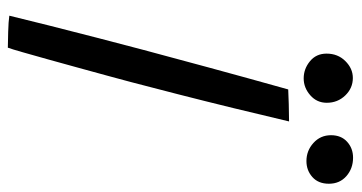

<svg xmlns="http://www.w3.org/2000/svg" viewBox="-220 -632 854 453"><g transform="rotate(90 206.5 -405.0)"><path d="M92 3Q79 3 54.5 2.2Q30 1.5 16.5 -0.5Q25.5 -38 39.5 -93.5Q53.5 -149 68.8 -208.2Q84 -267.5 97 -316Q115 -384 138.8 -471.2Q162.5 -558.5 190.5 -658.5Q199.5 -659 225 -659.8Q250.5 -660.5 266 -660.5Q251 -596.5 234.5 -529Q218 -461.5 202 -399Q186 -336.5 173 -287Q167.5 -266 158.5 -233.2Q149.5 -200.5 139.5 -163.8Q129.5 -127 119.8 -92.5Q110 -58 102.8 -32.2Q95.5 -6.5 92 3ZM359.5 -701.5Q335 -701.5 316.8 -718Q298.5 -734.5 298.5 -759.5Q298.5 -783.5 314 -797.5Q329.5 -811.5 351.5 -811.5Q377 -811.5 395 -795.8Q413 -780 413 -754.5Q413 -729.5 397.2 -715.5Q381.5 -701.5 359.5 -701.5ZM164.5 -695Q142 -695 124 -709.8Q106 -724.5 106 -749Q106 -775.5 123.5 -793.2Q141 -811 163.5 -811Q187.5 -811 204.8 -793Q222 -775 222 -749.5Q222 -726 204.2 -710.5Q186.5 -695 164.5 -695Z"/></g></svg>

Font: Grandstander Light
Style: Italic
Weight: 300
Italic angle: -15°
Designer: Tyler Finck
Foundry: Etcetera Type Co
Version: Version 1.200; ttfautohint (v1.8.3)